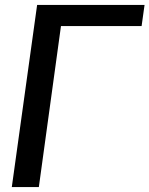

<svg xmlns="http://www.w3.org/2000/svg" viewBox="-20 -761 608 781"><path d="M28 0H138L228 -655H556L568 -741H131Z"/></svg>

Font: Cheyenne Sans Medium
Style: Italic
Weight: 500
Italic angle: -8.13011°
Designer: The Public Sans project authors (U.S. Web Design System), Libre Franklin designed by Pablo Impallari and Rodrigo Fuenzal
Foundry: The Cheyenne Sans Project Authors
Version: Version 2.007